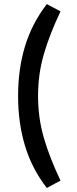

<svg xmlns="http://www.w3.org/2000/svg" viewBox="-20 -828 384 953"><path d="M280.3 -771.5Q226.1 -657.2 197.5 -558.8Q168.9 -460.4 168.9 -351.6Q168.9 -242.7 197.5 -144.3Q226.1 -45.9 280.3 68.4L212.4 105Q138.7 9.8 104.2 -104Q69.8 -217.8 69.8 -351.6Q69.8 -485.4 104.2 -598.6Q138.7 -711.9 212.4 -807.6Z"/></svg>

Font: Pinar-DS1-FD SemiBold
Style: Regular
Weight: 600
Designer: Amin Abedi
Version: Version 3.000